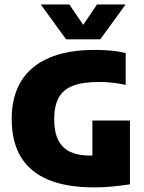

<svg xmlns="http://www.w3.org/2000/svg" viewBox="-20 -825 640 854"><path d="M399.5 8.5Q277 8.5 195.5 -25.2Q114 -59 73 -126.5Q32 -194 32 -296.5Q32 -394.5 73.5 -463Q115 -531.5 197.2 -567.2Q279.5 -603 401.5 -603Q440.5 -603 475 -599.8Q509.5 -596.5 539 -589V-447.5Q512 -453.5 482.2 -457Q452.5 -460.5 421 -460.5Q349 -460.5 305 -443.8Q261 -427 241 -390.5Q221 -354 221 -294Q221 -237.5 239 -201.8Q257 -166 292.5 -149.5Q328 -133 380 -133Q399 -133 420 -134.5Q441 -136 457 -138L391 -86.5V-289H558V-5Q519 1 477.8 4.8Q436.5 8.5 399.5 8.5ZM274 -650 161.5 -805H288.5L362 -697H338L411.5 -805H538.5L426 -650Z"/></svg>

Font: Encode Sans SC SemiCondensed ExtraBold
Style: Regular
Weight: 800
Width: 4
Designer: Multiple Designers
Foundry: Impallari Type
Version: Version 3.002